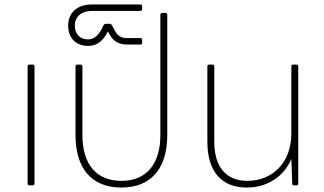

<svg xmlns="http://www.w3.org/2000/svg" viewBox="-20 -832 1453 862"><path d="M127 0C132 0 135 -3 135 -8V-534C135 -539 132 -542 127 -542H112C107 -542 104 -539 104 -534V-8C104 -3 107 0 112 0Z M525 10C657 10 731 -74 731 -226V-766C731 -771 728 -774 723 -774H708C703 -774 700 -771 700 -766V-226C700 -95 637 -20 525 -20C413 -20 350 -94 350 -226V-534C350 -539 347 -542 342 -542H327C322 -542 319 -539 319 -534V-226C319 -74 393 10 525 10Z M610 -783C615 -783 618 -786 618 -791V-804C618 -809 615 -812 610 -812H392C327 -812 286 -775 286 -717C286 -661 321 -626 376 -626C416 -626 445 -650 464 -691L474 -674C490 -646 515 -632 550 -632H610C615 -632 618 -635 618 -640V-653C618 -658 615 -661 610 -661H550C525 -661 510 -670 499 -689L482 -719C480 -723 477 -725 473 -725H455C451 -725 447 -723 445 -719C427 -678 405 -655 376 -655C339 -655 316 -679 316 -717C316 -757 346 -783 392 -783Z M1088 10C1180 10 1255 -40 1288 -118L1292 -8C1292 -2 1295 0 1300 0H1311C1316 0 1319 -3 1319 -8V-534C1319 -539 1316 -542 1311 -542H1296C1291 -542 1288 -539 1288 -534V-232C1288 -102 1203 -20 1091 -20C995 -20 942 -83 942 -195V-534C942 -539 939 -542 934 -542H919C914 -542 911 -539 911 -534V-195C911 -63 974 10 1088 10Z"/></svg>

Font: LINE Seed Sans TH Thin
Style: Regular
Weight: 250
Designer: Dalton Maag Ltd | Thai characters by Cadson Demak Co.,Ltd.
Foundry: Dalton Maag Ltd
Version: Version 1.003